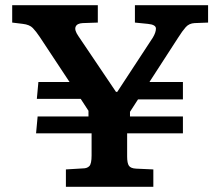

<svg xmlns="http://www.w3.org/2000/svg" viewBox="-20 -720 849 740"><path d="M234 0V-67L300 -71Q316 -71 324.5 -80Q333 -89 333 -121V-206H119L125 -271H321V-293L291 -339H122L128 -404H248L133 -578Q119 -599 106.5 -612Q94 -625 68 -628L27 -633V-700H357V-633L299 -631Q277 -630 271.5 -617Q266 -604 282 -581L427 -366H432L569 -575Q581 -595 581 -610Q581 -625 550 -628L500 -633V-700H782V-633L730 -631Q709 -630 696 -615.5Q683 -601 666 -574L556 -404H685V-337H512L481 -289V-271H685V-206H470V-117Q470 -91 477 -81Q484 -71 505 -70L571 -67V0Z"/></svg>

Font: Literata 7pt SemiBold
Style: Regular
Weight: 600
Designer: Latin by Veronika Burian and Jose Scaglione. Greek by Irene Vlachou. Cyrillic by Vera Evstafieva.
Foundry: TypeTogether
Version: Version 3.002